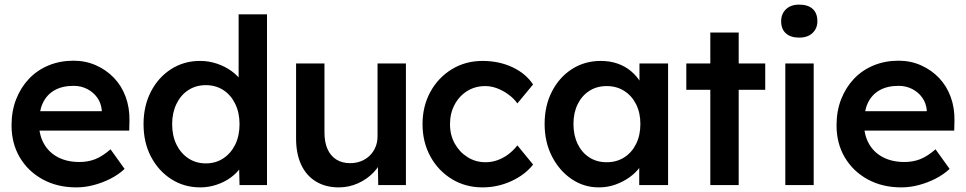

<svg xmlns="http://www.w3.org/2000/svg" viewBox="-20 -802 4185 832"><path d="M30 -259Q30 -321 50 -372Q70 -423 105.5 -460.5Q141 -498 190.5 -518.5Q240 -539 299 -539Q351 -539 396 -519Q441 -499 474 -464.5Q507 -430 524.5 -382.5Q542 -335 541 -279L540 -236H113L90 -320H437L421 -303V-325Q418 -356 401 -379.5Q384 -403 357.5 -416.5Q331 -430 299 -430Q250 -430 216.5 -411Q183 -392 166 -356.5Q149 -321 149 -268Q149 -217 170.5 -179Q192 -141 231.5 -120.5Q271 -100 324 -100Q361 -100 392 -112Q423 -124 459 -155L520 -70Q493 -45 458.5 -27.5Q424 -10 386 0Q348 10 311 10Q228 10 164.5 -25Q101 -60 65.5 -120.5Q30 -181 30 -259Z M602 -264Q602 -343 634 -405Q666 -467 721.5 -502.5Q777 -538 847 -538Q885 -538 920.5 -526Q956 -514 984 -493.5Q1012 -473 1028.5 -448Q1045 -423 1047 -396L1014 -392V-740H1137V0H1018L1015 -124L1039 -122Q1038 -97 1021.5 -74Q1005 -51 979 -32Q953 -13 918.5 -1.5Q884 10 848 10Q778 10 722.5 -25.5Q667 -61 634.5 -122.5Q602 -184 602 -264ZM1018 -264Q1018 -313 999.5 -351.5Q981 -390 948 -411.5Q915 -433 872 -433Q829 -433 796 -411.5Q763 -390 744.5 -351.5Q726 -313 726 -264Q726 -214 744.5 -176Q763 -138 796 -116Q829 -94 872 -94Q915 -94 948 -116Q981 -138 999.5 -176Q1018 -214 1018 -264Z M1263 -202V-527H1386V-228Q1386 -186 1399 -156.5Q1412 -127 1437 -111Q1462 -95 1497 -95Q1523 -95 1544.5 -103.5Q1566 -112 1582 -127.5Q1598 -143 1607 -164.5Q1616 -186 1616 -211V-527H1739V0H1619L1617 -110L1639 -122Q1627 -84 1598.5 -54.5Q1570 -25 1531 -7.5Q1492 10 1448 10Q1391 10 1349 -15.5Q1307 -41 1285 -88.5Q1263 -136 1263 -202Z M1811 -264Q1811 -342 1845 -404Q1879 -466 1938 -502Q1997 -538 2071 -538Q2142 -538 2200 -511Q2258 -484 2290 -436L2222 -354Q2207 -375 2184 -392Q2161 -409 2135 -419Q2109 -429 2083 -429Q2039 -429 2004.5 -407.5Q1970 -386 1950 -348.5Q1930 -311 1930 -264Q1930 -217 1950.5 -180Q1971 -143 2006 -121Q2041 -99 2084 -99Q2110 -99 2134.5 -107.5Q2159 -116 2181 -132Q2203 -148 2222 -172L2290 -89Q2256 -45 2196.5 -17.5Q2137 10 2071 10Q1997 10 1938 -26Q1879 -62 1845 -124Q1811 -186 1811 -264Z M2340 -265Q2340 -344 2372 -406Q2404 -468 2459 -503Q2514 -538 2583 -538Q2623 -538 2656 -526.5Q2689 -515 2714 -494Q2739 -473 2755.5 -446Q2772 -419 2778 -388L2751 -395V-527H2875V0H2750V-126L2779 -131Q2772 -104 2753.5 -78.5Q2735 -53 2707.5 -33.5Q2680 -14 2646.5 -2Q2613 10 2575 10Q2510 10 2457 -26Q2404 -62 2372 -124Q2340 -186 2340 -265ZM2755 -265Q2755 -313 2736.5 -350Q2718 -387 2685 -408Q2652 -429 2609 -429Q2566 -429 2533.5 -408Q2501 -387 2483 -350Q2465 -313 2465 -265Q2465 -216 2483 -178.5Q2501 -141 2533.5 -120Q2566 -99 2609 -99Q2652 -99 2685 -120Q2718 -141 2736.5 -178.5Q2755 -216 2755 -265Z M3058 0V-413H2954V-527H3058V-661H3181V-527H3296V-413H3181V0Z M3383 0V-527H3506V0ZM3365 -710Q3365 -742 3386 -762Q3407 -782 3443 -782Q3481 -782 3501.5 -763.5Q3522 -745 3522 -710Q3522 -679 3501 -659Q3480 -639 3443 -639Q3406 -639 3385.5 -657.5Q3365 -676 3365 -710Z M3605 -259Q3605 -321 3625 -372Q3645 -423 3680.5 -460.5Q3716 -498 3765.5 -518.5Q3815 -539 3874 -539Q3926 -539 3971 -519Q4016 -499 4049 -464.5Q4082 -430 4099.5 -382.5Q4117 -335 4116 -279L4115 -236H3688L3665 -320H4012L3996 -303V-325Q3993 -356 3976 -379.5Q3959 -403 3932.5 -416.5Q3906 -430 3874 -430Q3825 -430 3791.5 -411Q3758 -392 3741 -356.5Q3724 -321 3724 -268Q3724 -217 3745.5 -179Q3767 -141 3806.5 -120.5Q3846 -100 3899 -100Q3936 -100 3967 -112Q3998 -124 4034 -155L4095 -70Q4068 -45 4033.5 -27.5Q3999 -10 3961 0Q3923 10 3886 10Q3803 10 3739.5 -25Q3676 -60 3640.5 -120.5Q3605 -181 3605 -259Z"/></svg>

Font: Our Lexend Medium
Style: Regular
Weight: 500
Designer: Bonnie Shaver-Troup, Thomas Jockin
Foundry: Lexend
Version: Version 1.007